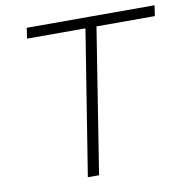

<svg xmlns="http://www.w3.org/2000/svg" viewBox="-79 -782 836 858"><g transform="rotate(-10 339.0 -352.5)"><path d="M251 0 356 -657H91L98 -705H678L671 -657H406L302 0Z"/></g></svg>

Font: Nunito Sans 7pt ExtraLight
Style: Italic
Weight: 250
Italic angle: -9°
Designer: Vernon Adams
Foundry: Vernon Adams
Version: Version 3.101;gftools[0.9.27]